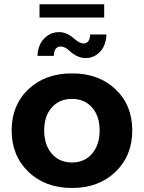

<svg xmlns="http://www.w3.org/2000/svg" viewBox="-20 -894 693 925"><path d="M170.4 -809.6V-873.5H481.9V-809.6ZM492.7 -728Q492.2 -700.7 482.2 -675.8Q472.2 -650.9 448.7 -632.6Q425.3 -614.3 393.1 -614.3Q354.5 -614.3 318.8 -645.5Q309.6 -653.8 304.2 -658Q298.8 -662.1 290.3 -666Q281.7 -669.9 272.9 -669.9Q240.2 -669.9 239.3 -625H160.6Q161.1 -652.8 172.1 -678Q183.1 -703.1 207.3 -721.2Q231.4 -739.3 264.6 -739.3Q301.3 -739.3 335.9 -709Q362.8 -684.6 382.8 -684.6Q412.6 -684.6 414.1 -728ZM536.1 -65.9Q455.1 11.7 326.7 11.7Q198.2 11.7 117.2 -65.9Q36.1 -143.6 36.1 -265.6Q36.1 -387.7 116.9 -464.1Q197.8 -540.5 326.7 -540.5Q455.6 -540.5 536.4 -464.1Q617.2 -387.7 617.2 -265.6Q617.2 -143.6 536.1 -65.9ZM460 -265.6Q460 -335 423.6 -376.2Q387.2 -417.5 326.7 -417.5Q266.1 -417.5 229.5 -376.2Q192.9 -335 192.9 -265.6Q192.9 -195.8 229.5 -153.6Q266.1 -111.3 326.7 -111.3Q387.2 -111.3 423.6 -153.6Q460 -195.8 460 -265.6Z"/></svg>

Font: Epilogue
Style: Bold
Weight: 700
Designer: Tyler Finck
Foundry: Etcetera Type Co
Version: Version 2.112